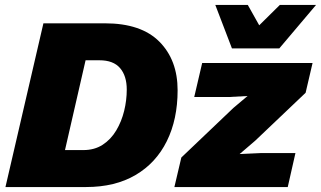

<svg xmlns="http://www.w3.org/2000/svg" viewBox="-20 -754 1294 774"><path d="M2 0 155 -660H403Q549 -660 622.5 -586Q696 -512 696 -390Q696 -273 652.5 -185Q609 -97 526.5 -48.5Q444 0 327 0ZM242 -149H316Q361 -149 394 -170.5Q427 -192 448.5 -228Q470 -264 480.5 -307Q491 -350 491 -393Q491 -448 464 -479.5Q437 -511 381 -511H325ZM683 0 711 -119 921 -319 978 -367 903 -363H763L795 -500H1240L1212 -380L1009 -187L946 -133L1033 -137H1171L1140 0ZM915 -559 848 -734H979L1025 -652L1108 -734H1254L1106 -559Z"/></svg>

Font: Work Sans ExtraBold
Style: Italic
Weight: 800
Italic angle: -13°
Designer: Wei Huang
Foundry: Wei Huang
Version: Version 2.012; ttfautohint (v1.8.3)